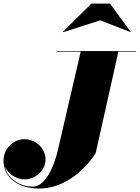

<svg xmlns="http://www.w3.org/2000/svg" viewBox="-52 -1040 793 1090"><path d="M517 -924.5 688 -858 690 -859.5 572 -1019.5H467L305 -859.5L307 -857.5ZM272 -750V-746.5H406L277 -190C246 -57.5 191.5 19.5 135 19.5C67 19.5 -8.5 -19 -25 -97C-8.5 -55 38.5 -21.5 87.5 -21.5C147 -21.5 206.5 -71 206.5 -134C206.5 -205 142.5 -250 87.5 -250C27 -250 -32 -199.5 -32 -127.5C-32 -27.5 57 30.5 169 30.5C298 30.5 416 -54.5 491 -170L620 -746.5H721V-750Z"/></svg>

Font: Bodoni* 48pt Fatface
Style: Italic
Weight: 900
Italic angle: -13°
Version: Version 2.3